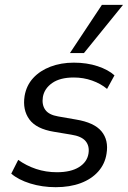

<svg xmlns="http://www.w3.org/2000/svg" viewBox="-20 -773 536 802"><path d="M212.8 8.9Q156.1 8.9 106.2 -6.6Q56.4 -22.2 27 -47.7L56.1 -105.2Q89.5 -81.1 130.6 -67.3Q171.7 -53.6 217.7 -53.6Q275.7 -53.6 309.8 -74.8Q344 -96.1 349.6 -131.5Q354.6 -163.4 337.4 -183.7Q320.3 -204 277.7 -210.5L205.7 -222.5Q131.7 -234.5 102.7 -274.2Q73.7 -314 82.7 -371.8Q90.2 -416.1 118.6 -447Q147 -477.9 191 -494.6Q235.1 -511.3 288.3 -511.3Q343.2 -511.3 387.8 -496.5Q432.5 -481.6 458.2 -458.2L427.2 -401.6Q400.8 -423.7 364.6 -436.5Q328.4 -449.3 288.3 -449.3Q230.9 -449.3 198 -426.2Q165.2 -403.2 159.1 -367.8Q154.1 -335.8 169 -314.5Q183.9 -293.3 222.9 -286.7L297.4 -273.7Q373.4 -261.2 403.9 -224.5Q434.4 -187.8 425 -131Q418.5 -88.3 390.4 -56.6Q362.3 -25 317 -8Q271.6 8.9 212.8 8.9ZM272.1 -551.3 405.7 -752.8H494L330.6 -551.3Z"/></svg>

Font: Mulish ExtraLight
Style: Italic
Weight: 200
Italic angle: -9°
Designer: Vernon Adams
Foundry: Vernon Adams
Version: Version 3.603